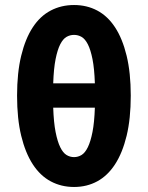

<svg xmlns="http://www.w3.org/2000/svg" viewBox="-20 -733 589 765"><path d="M275 12Q224 12 182 -10.5Q140 -33 110.5 -78.5Q81 -124 64.5 -192Q48 -260 48 -352Q48 -443 64.5 -511Q81 -579 110.5 -624Q140 -669 182 -691Q224 -713 275 -713Q326 -713 367.5 -691Q409 -669 438.5 -624Q468 -579 484.5 -511Q501 -443 501 -352Q501 -260 484.5 -192Q468 -124 438.5 -78.5Q409 -33 367.5 -10.5Q326 12 275 12ZM275 -594Q259 -594 245 -586Q231 -578 220 -556.5Q209 -535 201.5 -497.5Q194 -460 192 -401H358Q356 -460 348.5 -497.5Q341 -535 330 -556.5Q319 -578 305 -586Q291 -594 275 -594ZM275 -107Q291 -107 305 -115.5Q319 -124 330 -146.5Q341 -169 348.5 -207Q356 -245 358 -304H192Q194 -245 201.5 -207Q209 -169 220 -146.5Q231 -124 245 -115.5Q259 -107 275 -107Z"/></svg>

Font: Giro Regular
Style: Bold
Weight: 700
Designer: Paul D. Hunt
Foundry: Adobe Systems Incorporated
Version: Version 1.000;PS 1.0;hotconv 1.0.88;makeotf.lib2.5.647800